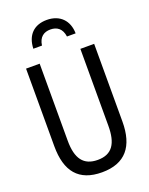

<svg xmlns="http://www.w3.org/2000/svg" viewBox="-172 -1029 875 1126"><g transform="rotate(-20 265.0 -465.5)"><path d="M264 -941C184 -941 136 -893 133 -809H187C194 -861 225 -881 265 -881C305 -881 336 -861 343 -809H397C396 -889 346 -941 264 -941ZM265 10C411 10 478 -75 478 -229V-714H392V-234C392 -124 356 -67 266 -67C178 -67 138 -121 138 -233V-714H53V-230C53 -72 120 10 265 10Z"/></g></svg>

Font: Noto Sans Mono Condensed
Style: Regular
Weight: 400
Width: 3
Designer: Monotype Design Team
Foundry: Monotype Imaging Inc.
Version: Version 2.014